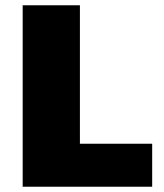

<svg xmlns="http://www.w3.org/2000/svg" viewBox="-20 -708 620 728"><path d="M66 0V-688H283V-163H557V0Z"/></svg>

Font: Saira SemiExpanded ExtraBold
Style: Regular
Weight: 800
Width: 6
Designer: Hector Gatti with collaboration of the Omnibus-Type team
Foundry: Omnibus-Type
Version: Version 1.101